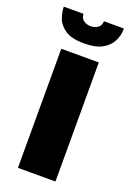

<svg xmlns="http://www.w3.org/2000/svg" viewBox="-152 -702 510 750"><g transform="rotate(20 103.0 -326.5)"><path d="M25 0V-495H181V0ZM101 -545Q48 -545 21.5 -563.5Q-5 -582 -13.5 -607.5Q-22 -633 -22 -653H60Q60 -635 73 -626Q86 -617 102 -617Q119 -617 131.5 -625.5Q144 -634 145 -653H228Q228 -623 215 -598.5Q202 -574 174.5 -559.5Q147 -545 101 -545Z"/></g></svg>

Font: Alumni Sans Thin Black
Style: Regular
Weight: 900
Version: Version 1.018